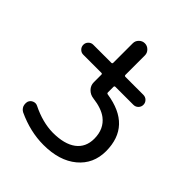

<svg xmlns="http://www.w3.org/2000/svg" viewBox="-206 -880 995 995"><g transform="rotate(45 291.5 -383.0)"><path d="M93.8 -487.3Q79.1 -487.3 68.4 -498Q57.6 -508.8 57.6 -523.9Q57.6 -539.1 68.4 -549.8Q79.1 -560.5 93.8 -560.5H226.6Q233.4 -560.5 233.4 -568.4V-710.9Q233.4 -728.5 246.6 -741.7Q259.8 -754.9 277.8 -754.9Q295.9 -754.9 309.1 -741.7Q322.3 -728.5 322.3 -710.9V-568.4Q322.3 -560.5 330.1 -560.5H460.9Q476.6 -560.5 487.3 -549.8Q498 -539.1 498 -523.9Q498 -508.8 487.3 -498Q476.6 -487.3 460.9 -487.3H330.1Q322.3 -487.3 322.3 -480.5V-439.5Q322.3 -432.6 329.1 -431.6Q530.3 -401.4 531.2 -217.8Q531.2 -124 462.9 -67.4Q394.5 -10.7 278.3 -10.7Q181.6 -10.7 85 -55.7Q70.3 -63.5 63.5 -79.1Q60.5 -87.9 60.5 -96.7Q60.5 -103.5 62.5 -111.3Q68.4 -126 83 -131.8Q97.7 -137.7 111.3 -130.9Q192.4 -90.8 267.6 -89.8Q352.5 -89.8 397.5 -123.5Q442.4 -157.2 442.4 -219.7Q442.4 -291 392.6 -329.1Q356.4 -356.4 291 -364.3Q266.6 -367.2 250 -384.3Q233.4 -401.4 233.4 -424.8V-480.5Q233.4 -487.3 226.6 -487.3Z"/></g></svg>

Font: Gen Jyuu Gothic Regular
Style: Regular
Weight: 400
Designer: [Source Han Sans]
Ryoko NISHIZUKA  (kana & ideographs); Paul D. Hunt (Latin, Greek & Cyrillic); Wenlong ZHANG  (bopomofo
Version: Version 1.002.20150607